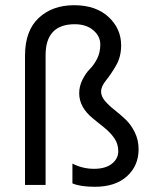

<svg xmlns="http://www.w3.org/2000/svg" viewBox="-20 -710 581 737"><path d="M512 -137Q512 -74 467.5 -33.5Q423 7 344 7Q289 7 258 -6V-82Q297 -62 341 -62Q385 -62 409.5 -81.5Q434 -101 434 -129.5Q434 -158 418.5 -180Q403 -202 381 -219.5Q359 -237 337 -255Q284 -298 284 -352Q284 -379 296.5 -404Q309 -429 324.5 -444.5Q340 -460 352.5 -484Q365 -508 365 -539.5Q365 -571 338 -594Q311 -617 267 -617Q155 -617 155 -498V0H76V-496Q76 -592 128.5 -641Q181 -690 264.5 -690Q348 -690 396.5 -645Q445 -600 445 -536Q445 -492 425.5 -458.5Q406 -425 387 -401.5Q368 -378 368 -359Q368 -340 383 -322.5Q398 -305 419 -288.5Q440 -272 461 -252.5Q482 -233 497 -203Q512 -173 512 -137Z"/></svg>

Font: Hind Jalandhar
Style: Regular
Weight: 400
Designer: Namrata Goyal
Foundry: Indian Type Foundry
Version: Version 0.702;PS 1.0;hotconv 1.0.81;makeotf.lib2.5.63406